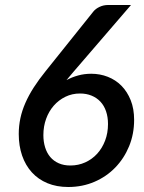

<svg xmlns="http://www.w3.org/2000/svg" viewBox="-20 -740 574 768"><path d="M261.5 -78Q293.5 -78 321 -90.5Q348.5 -103 368.8 -125.2Q389 -147.5 400.5 -177.8Q412 -208 412 -244Q412 -272 404.2 -294.8Q396.5 -317.5 381.8 -333.2Q367 -349 346.2 -357.5Q325.5 -366 300 -366Q268.5 -366 241.8 -353Q215 -340 195.2 -317.5Q175.5 -295 164.5 -264.8Q153.5 -234.5 153.5 -199.5Q153.5 -173 160.5 -150.5Q167.5 -128 181 -112Q194.5 -96 214.8 -87Q235 -78 261.5 -78ZM275 -454Q267.5 -445 260.2 -436.5Q253 -428 246 -419.5Q268 -431.5 292.8 -438.2Q317.5 -445 345 -445Q380 -445 411.2 -432.8Q442.5 -420.5 465.8 -397Q489 -373.5 502.8 -339.2Q516.5 -305 516.5 -260.5Q516.5 -204 496.5 -155.2Q476.5 -106.5 441.2 -70Q406 -33.5 357.8 -12.8Q309.5 8 253 8Q206.5 8 169.8 -7.2Q133 -22.5 107.5 -50.5Q82 -78.5 68.5 -117.5Q55 -156.5 55 -204Q55 -236 61.5 -266.8Q68 -297.5 81.5 -328.2Q95 -359 115.2 -390.5Q135.5 -422 163 -456L354 -694.5Q362.5 -705 378.2 -712.5Q394 -720 412 -720H504Z"/></svg>

Font: Lato SemiBold
Style: Italic
Weight: 600
Italic angle: -7°
Designer: Lukasz Dziedzic with Adam Twardoch and Botio Nikoltchev
Foundry: tyPoland Lukasz Dziedzic
Version: Version 2.015; 2015-08-06; http://www.latofonts.com/